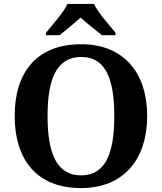

<svg xmlns="http://www.w3.org/2000/svg" viewBox="-20 -951 827 981"><path d="M215 -784V-771H284C312 -793 362 -834 392 -861C422 -834 473 -793 501 -771H570V-784C539 -822 481 -886 460 -931H325C304 -886 246 -822 215 -784ZM394 10C611 10 732 -137 732 -358C732 -580 611 -725 395 -725C166 -725 55 -580 55 -359C55 -137 166 10 394 10ZM394 -55C270 -55 223 -167 223 -358C223 -549 270 -660 395 -660C519 -660 564 -549 564 -358C564 -167 519 -55 394 -55Z"/></svg>

Font: Noto Serif Malayalam
Style: Bold
Weight: 700
Designer: Indian type Foundry, Jelle Bosma, Monotype Design Team
Foundry: Monotype Imaging Inc.
Version: Version 2.104